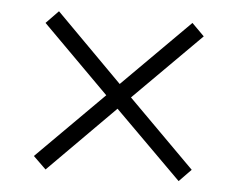

<svg xmlns="http://www.w3.org/2000/svg" viewBox="-40 -617 650 526"><g transform="rotate(5 285.5 -353.5)"><path d="M469 -571 503 -537 319 -353 502 -170 469 -136 285 -319 103 -136 68 -170 251 -353 68 -536 102 -571 285 -387Z"/></g></svg>

Font: Noto Sans Lao UI Light
Style: Regular
Weight: 300
Designer: Monotype Design Team
Foundry: Monotype Imaging Inc.
Version: Version 2.000; ttfautohint (v1.8.4.7-5d5b)